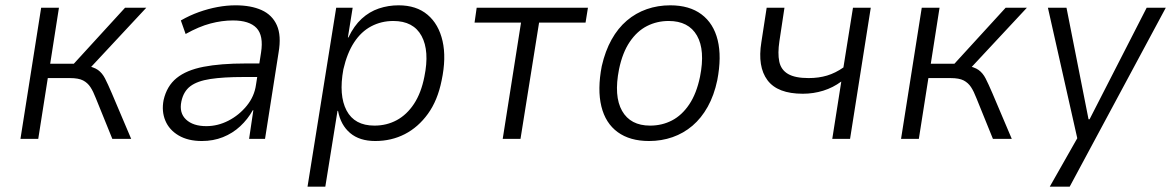

<svg xmlns="http://www.w3.org/2000/svg" viewBox="-20 -523 4410 723"><path d="M57 0 135 -494H202L169 -283H258L451 -494H531L311 -258L302 -276Q333 -271 349 -259.5Q365 -248 375.5 -227.5Q386 -207 401 -172L474 0H403L341 -153Q331 -179 320.5 -195Q310 -211 293 -220Q276 -229 243 -229H160L124 0Z M740 8Q688 8 652.5 -13Q617 -34 602.5 -69Q588 -104 596 -146Q608 -199 645 -229Q682 -259 746.5 -271.5Q811 -284 905 -284H969L961 -233H896Q821 -233 772 -225.5Q723 -218 697 -198.5Q671 -179 663 -141Q654 -98 680.5 -73Q707 -48 757 -48Q800 -48 840 -68.5Q880 -89 909 -124.5Q938 -160 944 -204L963 -325Q973 -389 946 -417.5Q919 -446 857 -446Q816 -446 772.5 -434.5Q729 -423 679 -395L661 -446Q694 -465 729 -477.5Q764 -490 799 -496.5Q834 -503 867 -503Q925 -503 965 -485Q1005 -467 1022.5 -428Q1040 -389 1029 -325L978 0H918L934 -108H932Q913 -74 884.5 -47.5Q856 -21 819.5 -6.5Q783 8 740 8Z M1138 180 1246 -494H1308L1290 -382H1292Q1313 -426 1342 -452.5Q1371 -479 1406.5 -491Q1442 -503 1481 -503Q1548 -503 1590 -467.5Q1632 -432 1646.5 -368.5Q1661 -305 1643 -220Q1628 -145 1591.5 -94.5Q1555 -44 1504.5 -18Q1454 8 1393 8Q1334 8 1298.5 -22Q1263 -52 1253 -105L1251 -106L1205 180ZM1390 -50Q1436 -50 1474 -70.5Q1512 -91 1539 -132Q1566 -173 1578 -234Q1598 -331 1567.5 -387.5Q1537 -444 1461 -444Q1416 -444 1378 -424Q1340 -404 1313.5 -363.5Q1287 -323 1273 -262Q1255 -164 1285 -107Q1315 -50 1390 -50Z M1873 0 1942 -438H1767L1775 -494H2194L2185 -438H2010L1940 0Z M2424 8Q2352 8 2306 -25.5Q2260 -59 2244.5 -122.5Q2229 -186 2246 -274Q2259 -331 2283 -374Q2307 -417 2340.5 -445.5Q2374 -474 2415.5 -488.5Q2457 -503 2504 -503Q2576 -503 2621.5 -469Q2667 -435 2682.5 -372Q2698 -309 2681 -221Q2669 -164 2645 -121Q2621 -78 2587.5 -49.5Q2554 -21 2512.5 -6.5Q2471 8 2424 8ZM2428 -50Q2473 -50 2510.5 -69.5Q2548 -89 2575.5 -130Q2603 -171 2616 -234Q2636 -334 2604.5 -389Q2573 -444 2498 -444Q2454 -444 2416.5 -425Q2379 -406 2351.5 -365.5Q2324 -325 2311 -262Q2291 -161 2322.5 -105.5Q2354 -50 2428 -50Z M3114 0 3148 -216Q3117 -193 3080 -181.5Q3043 -170 3003 -170Q2908 -170 2870 -221Q2832 -272 2847 -364L2867 -494H2934L2915 -368Q2908 -322 2914.5 -291Q2921 -260 2947.5 -244.5Q2974 -229 3025 -229Q3063 -229 3094.5 -238.5Q3126 -248 3156 -269L3192 -494H3259L3181 0Z M3373 0 3451 -494H3518L3485 -283H3574L3767 -494H3847L3627 -258L3618 -276Q3649 -271 3665 -259.5Q3681 -248 3691.5 -227.5Q3702 -207 3717 -172L3790 0H3719L3657 -153Q3647 -179 3636.5 -195Q3626 -211 3609 -220Q3592 -229 3559 -229H3476L3440 0Z M3933 180 4046 -19 4043 26 3926 -494H3996L4079 -74H4083L4298 -494H4370L4008 180Z"/></svg>

Font: Nunito Sans 7pt SemiCondensed Light
Style: Italic
Weight: 300
Width: 4
Italic angle: -9°
Designer: Vernon Adams
Foundry: Vernon Adams
Version: Version 3.101;gftools[0.9.27]